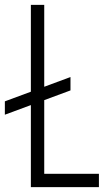

<svg xmlns="http://www.w3.org/2000/svg" viewBox="-34 -770 449 790"><path d="M-14 -298V-353L256 -453V-398ZM148 -750V-55H373V0H93V-750Z"/></svg>

Font: Mohave Light Light
Style: Regular
Weight: 300
Version: Version 2.003